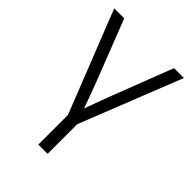

<svg xmlns="http://www.w3.org/2000/svg" viewBox="-209 -617 921 921"><g transform="rotate(45 251.5 -156.0)"><path d="M220.2 204.1V2.9L15.6 -515.6H83.5L206.1 -200.7Q218.3 -168.9 230 -137Q241.7 -105 252.9 -73.2Q264.2 -105 275.9 -137Q287.6 -168.9 299.8 -200.7L421.4 -515.6H488.3L283.2 2.9V204.1Z"/></g></svg>

Font: Inter Display Light
Style: Regular
Weight: 300
Designer: Rasmus Andersson
Foundry: rsms
Version: Version 4.000;git-a52131595